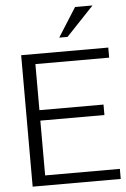

<svg xmlns="http://www.w3.org/2000/svg" viewBox="-60 -945 650 988"><g transform="rotate(-5 265.0 -451.0)"><path d="M366 -902H456L314 -752H271ZM523 0H68V-679H518V-627H137V-389H468V-335H137V-52H523Z"/></g></svg>

Font: Pavanam
Style: Regular
Weight: 400
Designer: Tharique Azeez
Foundry: Tharique Azeez
Version: Version 1.86; ttfautohint (v1.3) -l 8 -r 50 -G 200 -x 14 -D 